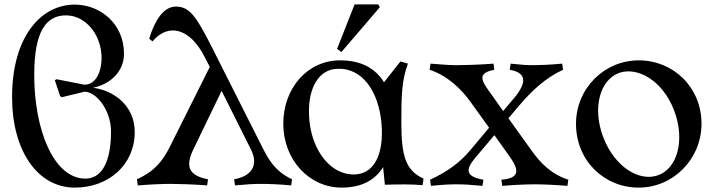

<svg xmlns="http://www.w3.org/2000/svg" viewBox="-20 -840 3242 875"><path d="M545 -595C546 -524 494 -459 404 -440C494 -429 594 -362 594 -238C594 -90 476 15 321 15C153 15 35 -150 35 -398C35 -668 163 -819 321 -819C436 -819 545 -733 545 -595ZM486 -240C486 -337 420 -422 365 -422L262 -397L254 -402L230 -474L237 -479L365 -454C420 -454 443 -519 443 -575C443 -683 369 -770 281 -770C191 -770 136 -699 136 -498C136 -248 225 -26 369 -26C462 -26 486 -140 486 -240Z M660 -664 675 -651C742 -733 844 -719 915 -576L936 -535L755 -173C721 -105 684 -59 604 -23L608 5C669 0 725 -2 757 -2C789 -2 865 0 924 5L928 -23C838 -40 824 -83 862 -161L990 -426L1124 -158C1159 -87 1127 -37 1047 -23L1051 5C1102 0 1138 -2 1170 -2C1202 -2 1258 0 1307 5L1311 -23C1231 -60 1201 -118 1173 -174L946 -624C875 -765 844 -810 782 -810C720 -810 682 -736 660 -664Z M1906 4 1910 -26C1830 -63 1809 -126 1809 -282C1809 -408 1811 -473 1839 -550L1805 -560L1730 -465C1692 -527 1628 -565 1530 -565C1381 -565 1271 -438 1271 -276C1271 -113 1388 15 1537 15C1630 15 1690 -21 1726 -78L1734 2C1792 0 1857 -1 1906 4ZM1716 -301C1734 -162 1698 -49 1598 -45C1486 -41 1403 -154 1390 -291C1377 -428 1427 -514 1502 -525C1608 -540 1694 -455 1716 -301ZM1516 -617 1536 -603 1711 -807 1704 -820H1596Z M1940 -21 1944 7C1993 2 2028 0 2060 0C2092 0 2128 2 2179 7L2183 -21C2103 -35 2099 -65 2146 -121L2233 -224L2301 -129C2343 -70 2355 -28 2265 -21L2269 7C2328 2 2385 0 2417 0C2449 0 2505 2 2566 7L2570 -21C2490 -47 2442 -99 2404 -152L2297 -301L2347 -360C2404 -427 2466 -485 2546 -522L2542 -550C2493 -545 2437 -543 2405 -543C2373 -543 2358 -545 2307 -550L2303 -522C2383 -508 2380 -461 2322 -392L2273 -334L2227 -399C2181 -464 2143 -505 2233 -522L2229 -550C2170 -545 2094 -543 2062 -543C2030 -543 2003 -545 1942 -550L1938 -522C2018 -496 2083 -434 2124 -376L2209 -258L2121 -153C2075 -99 2020 -58 1940 -21Z M2891 15C3048 15 3177 -115 3177 -276C3177 -443 3048 -565 2891 -565C2733 -565 2605 -436 2605 -276C2605 -108 2733 15 2891 15ZM2978 -41C2893 -11 2781 -79 2729 -215C2678 -350 2715 -477 2802 -508C2888 -537 3001 -471 3052 -337C3104 -200 3066 -71 2978 -41Z"/></svg>

Font: Basteleur Moonlight
Style: Regular
Weight: 300
Designer: Keussel
Foundry: Keussel Studio
Version: Version 1.300;Glyphs 3.2 (3192)